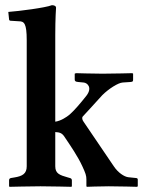

<svg xmlns="http://www.w3.org/2000/svg" viewBox="-20 -718 563 740"><path d="M83 -77C83 -49 67 -39 35 -34L23 -32C18 -31 15 -29 15 -23V0L17 2C17 2 101 0 136 0C175 0 255 2 255 2L257 0V-23C257 -29 253 -31 249 -32L242 -34C210 -43 193 -49 193 -77V-209C209 -208 219 -206 229 -190C252 -156 280 -115 297 -78C310 -50 313 -41 313 -26V0L315 2C315 2 364 0 399 0C438 0 508 2 508 2L511 0V-26C511 -30 508 -32 503 -32L474 -35C459 -37 435 -52 418 -78L302 -249C297 -256 295 -264 299 -269C299 -269 350 -324 374 -351C398 -375 435 -399 453 -400L483 -402C492 -403 493 -404 493 -412V-434L490 -436C490 -436 414 -434 375 -434C340 -434 273 -436 273 -436L268 -434V-412C268 -406 270 -403 281 -402L302 -400C317 -399 337 -380 313 -349C290 -320 269 -295 249 -277C236 -266 214 -252 193 -249V-583C193 -648 196 -688 196 -688C196 -695 189 -698 180 -698C155 -688 53 -675 12 -672L15 -643C15 -640 18 -638 21 -638L53 -636C73 -636 83 -628 83 -563Z"/></svg>

Font: Libertinus Serif Semibold
Style: Regular
Weight: 600
Designer: Philipp H. Poll, Khaled Hosny
Foundry: Caleb Maclennan
Version: Version 7.050;RELEASE